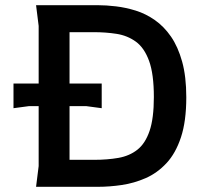

<svg xmlns="http://www.w3.org/2000/svg" viewBox="-20 -720 799 740"><path d="M32 -303V-398H372V-303L312 -311H92ZM119 0 129 -80V-620L119 -700H357Q389 -700 427 -695.5Q465 -691 503.5 -679Q542 -667 577 -642.5Q612 -618 639 -579Q666 -540 682 -482.5Q698 -425 698 -345Q698 -253 677.5 -191Q657 -129 621.5 -91Q586 -53 541.5 -33.5Q497 -14 449.5 -7Q402 0 357 0ZM248 -104H342Q394 -104 436.5 -111.5Q479 -119 509.5 -143Q540 -167 556.5 -215.5Q573 -264 573 -346Q573 -435 554.5 -485.5Q536 -536 503.5 -559.5Q471 -583 429.5 -589.5Q388 -596 342 -596H248Z"/></svg>

Font: AR One Sans SemiBold
Style: Regular
Weight: 600
Designer: Niteesh Yadav
Foundry: Niteesh Yadav
Version: Version 1.001;gftools[0.9.33]